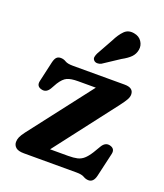

<svg xmlns="http://www.w3.org/2000/svg" viewBox="-136 -813 785 920"><g transform="rotate(20 256.0 -353.0)"><path d="M442 -375.5 200.5 -61H292.5Q320.5 -61 338.8 -65.2Q357 -69.5 371.2 -82Q385.5 -94.5 401 -119L423 -156Q438.5 -181.5 462 -177Q492 -170.5 485.5 -141L457.5 -19.5Q449 15.5 424 15.5Q410 15.5 397.2 7.8Q384.5 0 357.5 0H89Q60 0 47.5 -11Q35 -22 35 -38.5Q35 -51.5 40.5 -64Q46 -76.5 60 -95L305.5 -413.5H215.5Q179.5 -413.5 160.2 -405Q141 -396.5 122.5 -367.5L105 -336.5Q89.5 -311 66 -316Q36 -322 42.5 -351.5L66 -455Q70.5 -474 78.2 -482Q86 -490 99.5 -490Q114 -490 126.5 -482.2Q139 -474.5 166 -474.5H430Q476 -474.5 476 -440Q476 -428 468.5 -414.2Q461 -400.5 442 -375.5ZM302 -653Q319 -687.5 338.8 -707.2Q358.5 -727 389.5 -721Q415.5 -716.5 428.5 -696.8Q441.5 -677 437.5 -654.5Q433.5 -632 418.2 -616.2Q403 -600.5 373.5 -584.5L291.5 -530.5Q282 -525.5 271.5 -525.8Q261 -526 254.5 -532.5Q247 -540 248.8 -549.8Q250.5 -559.5 255.5 -569.5Z"/></g></svg>

Font: Fraunces 9pt S100 SemiBold
Style: Regular
Weight: 600
Version: Version 1.000; ttfautohint (v1.8.3)